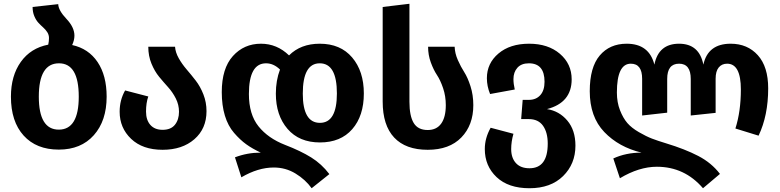

<svg xmlns="http://www.w3.org/2000/svg" viewBox="-20 -778 4140 1019"><path d="M363 -539Q450 -520 498 -448.5Q546 -377 546 -265Q546 -137 478 -60.5Q410 16 292 16Q173 16 105.5 -58.5Q38 -133 38 -265Q38 -376 90.5 -449.5Q143 -523 236 -541Q240 -559 240 -576Q240 -593 231 -607Q222 -621 209 -632.5Q196 -644 183.5 -657.5Q171 -671 162 -692.5Q153 -714 153 -741L289 -756Q290 -723 332.5 -678Q375 -633 375 -589Q375 -565 363 -539ZM398 -265Q398 -442 293 -442Q186 -442 186 -265Q186 -90 292 -90Q398 -90 398 -265Z M909 -530Q911 -500 928.5 -469Q946 -438 970.5 -409.5Q995 -381 1019 -350Q1043 -319 1059.5 -277Q1076 -235 1076 -188Q1076 -95 1011.5 -39Q947 17 843 17Q737 17 676 -41Q615 -99 615 -185Q615 -247 644 -298L767 -266Q755 -232 755 -186Q755 -141 778 -115Q801 -89 843 -89Q887 -89 908.5 -116Q930 -143 930 -185Q930 -222 913 -255.5Q896 -289 872 -315.5Q848 -342 824.5 -370.5Q801 -399 784 -440Q767 -481 767 -530Z M1444 -281Q1444 -351 1466 -409Q1432 -442 1392 -442Q1301 -442 1301 -279Q1301 -171 1352 -107.5Q1403 -44 1493 -9Q1576 23 1631.5 57.5Q1687 92 1728 146L1634 221Q1601 175 1548.5 143Q1496 111 1433 111Q1350 111 1261 163L1227 57Q1292 32 1364 32Q1319 11 1286.5 -12.5Q1254 -36 1222 -73Q1190 -110 1173.5 -164.5Q1157 -219 1157 -289Q1157 -415 1216 -480.5Q1275 -546 1365 -546Q1450 -546 1514 -484Q1576 -546 1677 -546Q1787 -546 1849 -473Q1911 -400 1911 -282Q1911 -163 1849.5 -92.5Q1788 -22 1678 -22Q1568 -22 1506 -94Q1444 -166 1444 -281ZM1677 -442Q1587 -442 1587 -281Q1587 -126 1678 -126Q1768 -126 1768 -282Q1768 -442 1677 -442Z M2011 -239V-741L2153 -758V-238Q2153 -163 2175.5 -125.5Q2198 -88 2250 -88Q2297 -88 2321.5 -122Q2346 -156 2346 -220Q2346 -268 2331.5 -310.5Q2317 -353 2299 -380Q2281 -407 2266.5 -446.5Q2252 -486 2252 -530H2393Q2394 -495 2410 -459Q2426 -423 2444 -395Q2462 -367 2477 -320.5Q2492 -274 2492 -220Q2492 -114 2428.5 -48.5Q2365 17 2250 17Q2133 17 2072 -48Q2011 -113 2011 -239Z M2883 -199Q2948 -189 2991 -138Q3034 -87 3034 -5Q3034 92 2968.5 156.5Q2903 221 2790 221Q2678 221 2615.5 162Q2553 103 2553 13Q2553 -45 2584 -100L2705 -68Q2693 -26 2693 13Q2693 60 2718 87.5Q2743 115 2790 115Q2887 115 2887 -16Q2887 -75 2862 -110.5Q2837 -146 2786 -146H2746L2754 -248H2787Q2825 -248 2847.5 -273Q2870 -298 2870 -344Q2870 -442 2787 -442Q2747 -442 2726 -418.5Q2705 -395 2705 -358Q2705 -333 2712 -303L2581 -279Q2564 -321 2564 -363Q2564 -442 2625.5 -494Q2687 -546 2788 -546Q2889 -546 2951.5 -492.5Q3014 -439 3014 -357Q3014 -233 2883 -199Z M3858 -546Q3947 -546 4002 -485Q4057 -424 4057 -309Q4057 -165 4006 -58L3883 -96Q3912 -187 3912 -303Q3912 -440 3839 -440Q3811 -440 3794.5 -420Q3778 -400 3778 -360V-179L3646 -165V-359Q3646 -440 3584 -440Q3521 -440 3521 -359V-180L3388 -165V-360Q3388 -440 3328 -440Q3254 -440 3254 -287Q3254 -235 3270.5 -193Q3287 -151 3309.5 -125Q3332 -99 3371 -76.5Q3410 -54 3440 -42.5Q3470 -31 3516 -17Q3615 13 3685.5 49.5Q3756 86 3801 145L3711 221Q3613 107 3466 107Q3372 107 3270 168L3235 63Q3302 32 3385 32Q3264 3 3187 -77.5Q3110 -158 3110 -294Q3110 -421 3163 -483.5Q3216 -546 3306 -546Q3425 -546 3453 -435Q3475 -546 3584 -546Q3691 -546 3713 -435Q3737 -546 3858 -546Z"/></svg>

Font: FiraGO SemiBold
Style: Regular
Weight: 600
Designer: bBox Type
Foundry: bBox Type GmbH
Version: Version 1.001;PS 001.001;hotconv 1.0.88;makeotf.lib2.5.64775